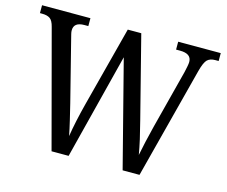

<svg xmlns="http://www.w3.org/2000/svg" viewBox="-100 -852 1169 989"><g transform="rotate(15 484.0 -357.0)"><path d="M85 -619Q77 -651 62 -661.5Q47 -672 20 -672H8V-714H266V-672H245Q189 -672 189 -629Q189 -620 191.5 -610Q194 -600 197 -588L279 -264Q290 -219 300 -177Q310 -135 317 -99Q323 -138 333 -184.5Q343 -231 356 -281L467 -707H539L650 -272Q663 -222 673 -178Q683 -134 689 -98Q696 -134 704.5 -171.5Q713 -209 725 -257L806 -571Q809 -584 812.5 -601.5Q816 -619 816 -628Q816 -672 755 -672H734V-714H961V-672H943Q916 -672 901 -658Q886 -644 873 -594L719 0H629L484 -564L341 0H250Z"/></g></svg>

Font: Noto Serif Lao SemCond
Style: Regular
Weight: 400
Width: 4
Designer: Monotype Design Team
Foundry: Monotype Imaging Inc.
Version: Version 2.004; ttfautohint (v1.8.4.7-5d5b)